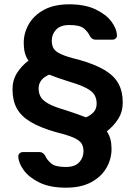

<svg xmlns="http://www.w3.org/2000/svg" viewBox="-20 -730 627 890"><path d="M286 140Q212 140 163.5 116.5Q115 93 90.5 59.5Q66 26 65 -3Q64 -13 70.5 -19Q77 -25 86 -25H164Q180 -25 190 -7Q198 11 217 27.5Q236 44 285 44Q327 44 347 22.5Q367 1 367 -29Q367 -51 357.5 -65.5Q348 -80 321 -92Q294 -104 241 -117Q167 -138 122.5 -164.5Q78 -191 58 -227.5Q38 -264 38 -316Q38 -358 58.5 -391Q79 -424 112 -449Q100 -466 95 -486Q90 -506 90 -531Q90 -577 113.5 -618Q137 -659 184 -684.5Q231 -710 301 -710Q374 -710 423 -686.5Q472 -663 496.5 -630Q521 -597 522 -567Q523 -558 516.5 -552Q510 -546 501 -546H423Q406 -546 396 -564Q388 -582 369 -598Q350 -614 302 -614Q260 -614 240 -592.5Q220 -571 220 -542Q220 -519 229 -504.5Q238 -490 265 -478Q292 -466 346 -453Q420 -432 464.5 -405.5Q509 -379 529 -342.5Q549 -306 549 -254Q549 -212 528 -179Q507 -146 475 -121Q487 -104 492 -84Q497 -64 497 -39Q497 7 473.5 48Q450 89 403 114.5Q356 140 286 140ZM379 -186Q403 -197 415.5 -212Q428 -227 428 -250Q428 -272 418.5 -289Q409 -306 382.5 -320.5Q356 -335 306 -350Q274 -360 251 -368Q228 -376 208 -384Q159 -363 159 -320Q159 -299 168 -282Q177 -265 203.5 -250Q230 -235 282 -220Q332 -204 379 -186Z"/></svg>

Font: Rubik Medium
Style: Regular
Weight: 500
Designer: Hubert and Fischer
Foundry: Hubert and Fischer
Version: Version 2.300; ttfautohint (v1.8.4.7-5d5b);gftools[0.9.30]